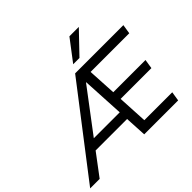

<svg xmlns="http://www.w3.org/2000/svg" viewBox="-263 -1205 1472 1472"><g transform="rotate(-45 473.5 -468.5)"><path d="M-59 0 483 -705H1006L994 -629H545L573 -659L589 -371L558 -396H937L925 -320H563L590 -344L606 -47L575 -76H907L895 0H527L516 -203L545 -176H155L195 -201L44 0ZM493 -597 216 -230 211 -252H535L515 -228L495 -597ZM522 -765 653 -937H755L590 -765Z"/></g></svg>

Font: Nunito Sans 12pt ExtraLight 12pt Medium
Style: Italic
Weight: 500
Italic angle: -9°
Version: Version 3.101;gftools[0.9.27]